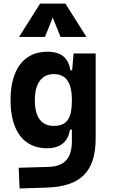

<svg xmlns="http://www.w3.org/2000/svg" viewBox="-20 -815 626 1068"><path d="M88.9 233.4 240.2 228.5C429.7 222.2 512.2 138.7 512.2 -45.9V-517.6H389.6L381.3 -423.8H372.1C359.9 -493.2 321.3 -527.3 242.7 -527.3C113.3 -527.3 38.6 -429.2 38.6 -258.3C38.6 -85.4 113.3 9.8 241.7 9.8C314 9.8 358.9 -24.9 369.1 -93.8H379.9V-30.3C379.9 63 340.8 110.8 250 113.3L84 118.2ZM379.9 -258.3C379.9 -157.7 354 -114.7 278.8 -114.7C210 -114.7 173.8 -163.1 173.8 -258.3C173.8 -350.1 211.9 -402.8 278.8 -402.8C346.2 -402.8 379.9 -358.4 379.9 -258.3ZM85.9 -609.4H230L273.4 -717.3L316.9 -609.4H460.9L343.8 -794.9H203.1Z"/></svg>

Font: Cascadia Code
Style: Bold
Weight: 700
Monospace: yes
Designer: Aaron Bell
Foundry: Saja Typeworks
Version: Version 2404.023